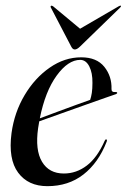

<svg xmlns="http://www.w3.org/2000/svg" viewBox="-20 -646 445 675"><path d="M355 -148Q326 -73.5 273.2 -32.5Q220.5 8.5 146.5 8.5Q79 8.5 43.8 -39Q8.5 -86.5 20.5 -178Q30.5 -251 66.5 -311.5Q102.5 -372 154.8 -408.2Q207 -444.5 265.5 -444.5Q320 -444.5 346.8 -411Q373.5 -377.5 372 -333Q371.5 -321 386 -322.5Q391 -323 392 -320Q392.5 -317 387.5 -315Q381 -313 350.5 -302.2Q320 -291.5 277.8 -276.5Q235.5 -261.5 192.2 -246Q149 -230.5 118 -219.5Q115.5 -207.5 114 -195.5Q103 -118.5 127.8 -77.2Q152.5 -36 204.5 -36Q248.5 -36 285.2 -64Q322 -92 348 -151Q350.5 -156.5 353.5 -156Q357.5 -155 355 -148ZM262 -435.5Q219.5 -435.5 179.2 -380.2Q139 -325 120 -230Q147.5 -240.5 182.2 -253.2Q217 -266 248.2 -277.5Q279.5 -289 297 -295Q300.5 -305 302.8 -319.5Q305 -334 305 -354.5Q305.5 -390 293.8 -412.8Q282 -435.5 262 -435.5ZM261 -482Q250.5 -472 243 -472Q235.5 -472 230.5 -482L159 -619Q156.5 -623.5 159.5 -625.5Q162 -627 166.5 -624L261.5 -545L397.5 -624Q403.5 -627.5 405 -625.5Q406.5 -623.5 402 -619Z"/></svg>

Font: Fraunces 144pt
Style: Italic
Weight: 400
Italic angle: -16°
Version: Version 1.000;[b76b70a41]